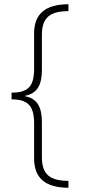

<svg xmlns="http://www.w3.org/2000/svg" viewBox="-20 -734 407 912"><path d="M305 158V125C217 125 179 94 179 13V-154C179 -225 157 -266 99 -277V-279C157 -290 179 -331 179 -401V-568C179 -650 217 -681 305 -681V-714C197 -713 142 -670 142 -575V-407C142 -321 111 -294 35 -294V-262C111 -262 142 -233 142 -148V18C142 114 197 157 305 158Z"/></svg>

Font: Noto Sans Bengali SemiCondensed ExtraLight
Style: Regular
Weight: 200
Width: 4
Designer: Joana Ranito - Universal Thirst; Jelle Bosma - Monotype Design Team
Foundry: Universal Thirst ehf.
Version: Version 3.000